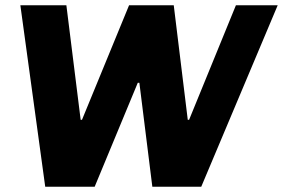

<svg xmlns="http://www.w3.org/2000/svg" viewBox="-20 -706 1070 726"><path d="M151 0 57 -686H231L285 -253H290L468 -686H637L690 -253H695L872 -686H1030L741 0H556L507 -393H501L338 0Z"/></svg>

Font: Chivo Medium
Style: Bold Italic
Weight: 700
Italic angle: -8.05°
Version: Version 2.002